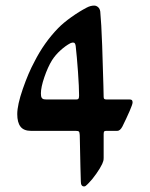

<svg xmlns="http://www.w3.org/2000/svg" viewBox="-20 -648 539 690"><path d="M91.8 -177.7Q65.4 -177.7 53.7 -192.9Q42 -208 42 -237.8Q42 -271 62 -328.6Q82 -386.2 103.5 -425.8Q138.2 -494.6 189 -546.9Q207.5 -565.9 236.3 -586.4Q265.1 -606.9 291.5 -620.6Q305.2 -627.9 318.4 -627.9Q326.2 -627.9 332.5 -622.3Q338.9 -616.7 340.3 -606.4Q344.2 -566.4 347.2 -484.1Q350.1 -401.9 351.6 -340.3L352.5 -299.8Q352.5 -294.4 354.7 -292.5Q356.9 -290.5 363.3 -290.5H445.8Q451.7 -290.5 454.1 -288.1Q456.5 -285.6 456.5 -279.8Q456.5 -273.4 445.8 -248.8Q435.1 -224.1 419.9 -193.4Q411.6 -177.7 401.4 -177.7H361.3Q356 -177.7 354.2 -175.3Q352.5 -172.9 352.5 -165.5V-80.6Q352.5 -74.2 351.3 -69.6Q350.1 -64.9 347.2 -58.6Q340.3 -43.9 325.9 -23.4Q311.5 -2.9 298.8 9.8Q296.9 11.7 293.5 15.1Q290 18.6 287.6 20.3Q285.2 22 282.2 22Q270.5 22 270.5 4.4L269 -48.8Q266.6 -166 266.6 -162.6Q266.1 -172.9 263.4 -175.3Q260.7 -177.7 252 -177.7ZM232.9 -492.7Q215.3 -483.4 197.3 -467Q179.2 -450.7 167 -431.6Q151.9 -407.2 139.4 -370.8Q127 -334.5 127 -312.5Q127 -301.8 129.6 -297.1Q132.3 -292.5 136.7 -291.5Q141.1 -290.5 150.4 -290.5H254.4Q260.3 -290.5 262.2 -293.5Q264.2 -296.4 264.2 -304.7Q264.2 -334 260.3 -389.6Q256.3 -445.3 252 -482.9Q251 -489.3 249 -492.2Q247.1 -495.1 242.2 -495.1Q238.8 -495.1 232.9 -492.7Z"/></svg>

Font: David Libre Medium
Style: Regular
Weight: 500
Version: Version 1.000